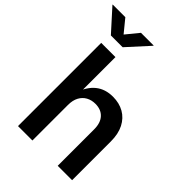

<svg xmlns="http://www.w3.org/2000/svg" viewBox="-321 -1066 1187 1187"><g transform="rotate(45 272.5 -472.5)"><path d="M189 -310.5V0H63V-727.5H187.5V-402.3H170.4Q193.4 -472.2 238.3 -508.1Q283.2 -543.9 350.1 -543.9Q405.8 -543.9 447.5 -520Q489.3 -496.1 512.7 -450.4Q536.1 -404.8 536.1 -338.9V0H410.2V-319.3Q410.2 -375 382.1 -405.5Q354 -436 304.2 -436Q271 -436 244.9 -421.6Q218.8 -407.2 203.9 -379.4Q189 -351.6 189 -310.5ZM56.2 -945.3 124.5 -861.8 192.9 -945.3H303.7V-942.9L175.8 -802.2H72.8L-54.2 -942.9V-945.3Z"/></g></svg>

Font: Inter 20pt SemiBold
Style: Regular
Weight: 600
Version: Version 4.001;git-66647c0bb